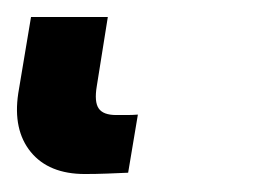

<svg xmlns="http://www.w3.org/2000/svg" viewBox="-22 38 296 221"><path d="M75.7 238.3Q34.2 238.3 13.4 212.9Q-7.3 187.5 -1 145.5L13.7 57.6H102.1L89.4 137.2Q86.4 155.3 91.6 162.8Q96.7 170.4 111.8 170.4Q118.2 170.4 124.3 170.4Q130.4 170.4 136.7 169.9L125.5 236.8Q114.3 237.3 101.3 237.8Q88.4 238.3 75.7 238.3Z"/></svg>

Font: Inter 28pt Medium
Style: Italic
Weight: 500
Italic angle: -9.3988°
Designer: Rasmus Andersson
Foundry: rsms
Version: Version 4.001;git-66647c0bb